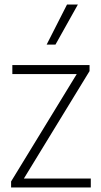

<svg xmlns="http://www.w3.org/2000/svg" viewBox="-20 -828 448 848"><path d="M85.5 -39.5H381V0H29V-26.5L319 -501H34.5V-540.5H375.5V-514ZM186 -631 276 -808H324L225 -631Z"/></svg>

Font: Encode Sans Semi Condensed ExLight
Style: Regular
Weight: 275
Width: 4
Designer: Multiple Designers
Foundry: Impallari Type
Version: Version 2.000